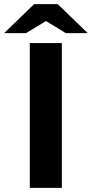

<svg xmlns="http://www.w3.org/2000/svg" viewBox="-68 -908 444 928"><path d="M76 0V-700H231V0ZM-48 -748 97 -888H211L177 -820L58 -748ZM250 -748 132 -820 97 -888H211L356 -748Z"/></svg>

Font: REM SemiBold
Style: Regular
Weight: 600
Designer: Octavio Pardo
Foundry: Ashler Design
Version: Version 1.005;gftools[0.9.28]